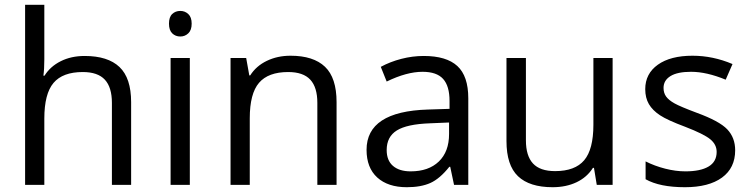

<svg xmlns="http://www.w3.org/2000/svg" viewBox="-20 -780 3167 810"><path d="M452.1 0V-346.2Q452.1 -411.6 422.4 -443.8Q392.6 -476.1 329.1 -476.1Q244.6 -476.1 205.8 -430.2Q167 -384.3 167 -279.8V0H85.9V-759.8H167V-529.8Q167 -488.3 163.1 -460.9H168Q191.9 -499.5 236.1 -521.7Q280.3 -543.9 336.9 -543.9Q435.1 -543.9 484.1 -497.3Q533.2 -450.7 533.2 -349.1V0Z M780.8 0H699.7V-535.2H780.8ZM692.9 -680.2Q692.9 -708 706.5 -720.9Q720.2 -733.9 740.7 -733.9Q760.3 -733.9 774.4 -720.7Q788.6 -707.5 788.6 -680.2Q788.6 -652.8 774.4 -639.4Q760.3 -626 740.7 -626Q720.2 -626 706.5 -639.4Q692.9 -652.8 692.9 -680.2Z M1318.8 0V-346.2Q1318.8 -411.6 1289.1 -443.8Q1259.3 -476.1 1195.8 -476.1Q1111.8 -476.1 1072.8 -430.7Q1033.7 -385.3 1033.7 -280.8V0H952.6V-535.2H1018.6L1031.7 -461.9H1035.6Q1060.5 -501.5 1105.5 -523.2Q1150.4 -544.9 1205.6 -544.9Q1302.2 -544.9 1351.1 -498.3Q1399.9 -451.7 1399.9 -349.1V0Z M1895.5 0 1879.4 -76.2H1875.5Q1835.4 -25.9 1795.7 -8.1Q1755.9 9.8 1696.3 9.8Q1616.7 9.8 1571.5 -31.2Q1526.4 -72.3 1526.4 -147.9Q1526.4 -310.1 1785.6 -317.9L1876.5 -320.8V-354Q1876.5 -417 1849.4 -447Q1822.3 -477.1 1762.7 -477.1Q1695.8 -477.1 1611.3 -436L1586.4 -498Q1626 -519.5 1673.1 -531.7Q1720.2 -543.9 1767.6 -543.9Q1863.3 -543.9 1909.4 -501.5Q1955.6 -459 1955.6 -365.2V0ZM1712.4 -57.1Q1788.1 -57.1 1831.3 -98.6Q1874.5 -140.1 1874.5 -214.8V-263.2L1793.5 -259.8Q1696.8 -256.3 1654.1 -229.7Q1611.3 -203.1 1611.3 -147Q1611.3 -103 1637.9 -80.1Q1664.6 -57.1 1712.4 -57.1Z M2198.7 -535.2V-188Q2198.7 -122.6 2228.5 -90.3Q2258.3 -58.1 2321.8 -58.1Q2405.8 -58.1 2444.6 -104Q2483.4 -149.9 2483.4 -253.9V-535.2H2564.5V0H2497.6L2485.8 -71.8H2481.4Q2456.5 -32.2 2412.4 -11.2Q2368.2 9.8 2311.5 9.8Q2213.9 9.8 2165.3 -36.6Q2116.7 -83 2116.7 -185.1V-535.2Z M3081.5 -146Q3081.5 -71.3 3025.9 -30.8Q2970.2 9.8 2869.6 9.8Q2763.2 9.8 2703.6 -23.9V-99.1Q2742.2 -79.6 2786.4 -68.4Q2830.6 -57.1 2871.6 -57.1Q2935.1 -57.1 2969.2 -77.4Q3003.4 -97.7 3003.4 -139.2Q3003.4 -170.4 2976.3 -192.6Q2949.2 -214.8 2870.6 -245.1Q2795.9 -272.9 2764.4 -293.7Q2732.9 -314.5 2717.5 -340.8Q2702.1 -367.2 2702.1 -403.8Q2702.1 -469.2 2755.4 -507.1Q2808.6 -544.9 2901.4 -544.9Q2987.8 -544.9 3070.3 -509.8L3041.5 -443.8Q2960.9 -477.1 2895.5 -477.1Q2837.9 -477.1 2808.6 -459Q2779.3 -440.9 2779.3 -409.2Q2779.3 -387.7 2790.3 -372.6Q2801.3 -357.4 2825.7 -343.8Q2850.1 -330.1 2919.4 -304.2Q3014.6 -269.5 3048.1 -234.4Q3081.5 -199.2 3081.5 -146Z"/></svg>

Font: f01899195
Style: Regular
Weight: 400
Foundry: Ascender Corporation
Version: Version 1.10